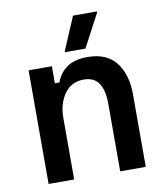

<svg xmlns="http://www.w3.org/2000/svg" viewBox="-80 -766 713 832"><g transform="rotate(-10 277.0 -350.0)"><path d="M66.7 0V-500H169.2V-425H189.2Q203.3 -465 236.7 -488.8Q270 -512.5 327.5 -512.5Q412.5 -512.5 453.3 -459.2Q494.2 -405.8 494.2 -319.2V0H381.7V-298.3Q381.7 -356.7 360.8 -387.9Q340 -419.2 295 -419.2Q240 -419.2 209.6 -376.2Q179.2 -333.3 179.2 -270V0ZM235.8 -550V-555L297.5 -700H402.5V-695L325.8 -550Z"/></g></svg>

Font: Familjen Grotesk GF Medium
Style: Regular
Weight: 500
Designer: Anders Wikstroem, Jonas Baeckman, Matilda Gysing, Kristian Moeller
Foundry: Familjen STHLM AB
Version: Version 2.000; Beta; Release 4; Build 6